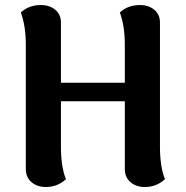

<svg xmlns="http://www.w3.org/2000/svg" viewBox="-20 -731 741 766"><path d="M223.1 -146Q223.1 -64.9 243.2 -16.1Q209 15.1 163.1 15.1Q127.9 15.1 105.5 -4.4Q83 -23.9 83 -56.2V-550.8Q83 -628.4 63 -681.2Q95.2 -710.9 143.1 -710.9Q177.7 -710.9 200.4 -692.1Q223.1 -673.3 223.1 -641.1V-400.9H478V-550.8Q478 -628.4 458 -681.2Q490.2 -710.9 538.1 -710.9Q572.8 -710.9 595.5 -692.1Q618.2 -673.3 618.2 -641.1V-146Q618.2 -64.9 638.2 -16.1Q604 15.1 558.1 15.1Q522.9 15.1 500.5 -4.4Q478 -23.9 478 -56.2V-327.1H223.1Z"/></svg>

Font: Arima
Style: Bold
Weight: 700
Designer: Joana Correia and Natanael Gama
Foundry: NDISCOVER
Version: Version 1.100;Glyphs 3.1.2 (3151)